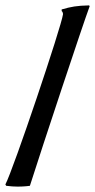

<svg xmlns="http://www.w3.org/2000/svg" viewBox="-93 -690 353 713"><path d="M240 -667 238 -670C192 -669 171 -665 136 -655V-649C139 -647 141 -642 141 -637C135 -591 -43 -62 -73 -5L-70 0C-55 2 -40 3 -27 3C-1 3 18 0 18 0C65 -148 215 -600 240 -667Z"/></svg>

Font: Romanesco
Style: Regular
Weight: 400
Designer: Astigmatic (AOETI)
Foundry: Astigmatic (AOETI)
Version: Version 1.000